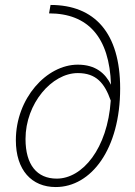

<svg xmlns="http://www.w3.org/2000/svg" viewBox="-20 -743 544 775"><path d="M83 -182C83 -325 189 -448 294 -448C368 -448 402 -408 427 -337C414 -143 313 -22 209 -22C129 -22 83 -78 83 -182ZM205 12C348 12 465 -141 465 -386C465 -610 362 -723 184 -723L178 -689C335 -689 422 -593 428 -401C405 -447 366 -482 294 -482C168 -482 44 -346 44 -177C44 -56 108 12 205 12Z"/></svg>

Font: Source Sans Pro Light
Style: Italic
Weight: 300
Italic angle: -11°
Designer: Paul D. Hunt
Foundry: Adobe Systems Incorporated
Version: Version 3.006;hotconv 1.0.111;makeotfexe 2.5.65597